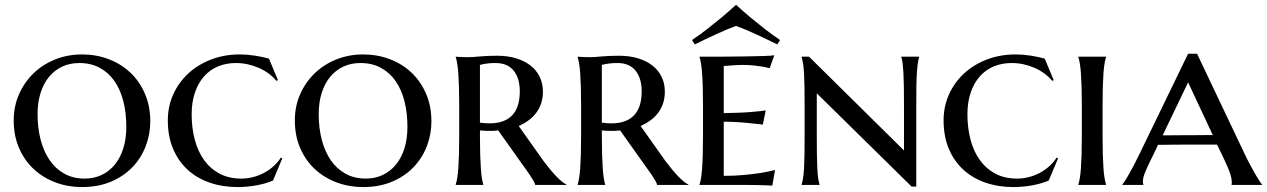

<svg xmlns="http://www.w3.org/2000/svg" viewBox="-20 -757 5186 786"><path d="M36.1 -264.2Q36.1 -321.8 57.9 -371.1Q79.6 -420.4 117.2 -456.8Q154.8 -493.2 206.1 -513.7Q257.3 -534.2 315.9 -534.2Q373.5 -534.2 424.6 -514.9Q475.6 -495.6 513.4 -460Q551.3 -424.3 573.2 -373.5Q595.2 -322.8 595.2 -259.8Q595.2 -207.5 576.7 -158.9Q558.1 -110.4 522.5 -73Q486.8 -35.6 434.6 -13.4Q382.3 8.8 314.9 8.8Q257.8 8.8 207 -10.3Q156.2 -29.3 118.2 -64.7Q80.1 -100.1 58.1 -150.6Q36.1 -201.2 36.1 -264.2ZM327.1 -25.9Q364.3 -25.9 395.5 -40.5Q426.8 -55.2 449.5 -82.5Q472.2 -109.9 484.6 -149.2Q497.1 -188.5 497.1 -237.8Q497.1 -293.9 485.1 -341.8Q473.1 -389.6 449 -424.6Q424.8 -459.5 388.7 -479.2Q352.5 -499 304.2 -499Q267.1 -499 235.8 -484.9Q204.6 -470.7 181.9 -443.8Q159.2 -417 146.5 -377.9Q133.8 -338.9 133.8 -289.1Q133.8 -233.4 146.2 -185.3Q158.7 -137.2 182.9 -101.8Q207 -66.4 243.2 -46.1Q279.3 -25.9 327.1 -25.9Z M1135.7 -108.9 1097.7 -18.1Q1083.5 -11.7 1065.7 -6.6Q1047.9 -1.5 1028.8 2Q1009.8 5.4 990 7.1Q970.2 8.8 952.6 8.8Q891.1 8.8 838.6 -9.3Q786.1 -27.3 748 -62.3Q710 -97.2 688.5 -147.9Q667 -198.7 667 -264.2Q667 -321.8 689.5 -371.1Q711.9 -420.4 751.5 -456.8Q791 -493.2 845 -513.7Q898.9 -534.2 961.9 -534.2Q976.1 -534.2 991.9 -533Q1007.8 -531.7 1023.4 -529.3Q1039.1 -526.9 1053.7 -523.7Q1068.4 -520.5 1081.1 -517.1L1117.7 -429.2L1111.8 -425.8Q1098.6 -441.9 1080.3 -455.6Q1062 -469.2 1040.3 -478.8Q1018.6 -488.3 994.6 -493.7Q970.7 -499 945.8 -499Q905.3 -499 871.8 -484.9Q838.4 -470.7 814.7 -443.6Q791 -416.5 777.8 -377.4Q764.6 -338.4 764.6 -289.1Q764.6 -233.4 777.3 -185.3Q790 -137.2 815.4 -101.8Q840.8 -66.4 878.9 -46.1Q917 -25.9 967.8 -25.9Q992.2 -25.9 1015.9 -32Q1039.6 -38.1 1060.8 -49.3Q1082 -60.5 1099.6 -76.4Q1117.2 -92.3 1129.9 -111.8Z M1187 -264.2Q1187 -321.8 1208.7 -371.1Q1230.5 -420.4 1268.1 -456.8Q1305.7 -493.2 1356.9 -513.7Q1408.2 -534.2 1466.8 -534.2Q1524.4 -534.2 1575.4 -514.9Q1626.5 -495.6 1664.3 -460Q1702.1 -424.3 1724.1 -373.5Q1746.1 -322.8 1746.1 -259.8Q1746.1 -207.5 1727.5 -158.9Q1709 -110.4 1673.3 -73Q1637.7 -35.6 1585.4 -13.4Q1533.2 8.8 1465.8 8.8Q1408.7 8.8 1357.9 -10.3Q1307.1 -29.3 1269 -64.7Q1231 -100.1 1209 -150.6Q1187 -201.2 1187 -264.2ZM1478 -25.9Q1515.1 -25.9 1546.4 -40.5Q1577.6 -55.2 1600.3 -82.5Q1623 -109.9 1635.5 -149.2Q1647.9 -188.5 1647.9 -237.8Q1647.9 -293.9 1636 -341.8Q1624 -389.6 1599.9 -424.6Q1575.7 -459.5 1539.6 -479.2Q1503.4 -499 1455.1 -499Q1418 -499 1386.7 -484.9Q1355.5 -470.7 1332.8 -443.8Q1310.1 -417 1297.4 -377.9Q1284.7 -338.9 1284.7 -289.1Q1284.7 -233.4 1297.1 -185.3Q1309.6 -137.2 1333.7 -101.8Q1357.9 -66.4 1394 -46.1Q1430.2 -25.9 1478 -25.9Z M1944.8 -254.9Q1954.6 -253.4 1964.6 -252.7Q1974.6 -252 1983.9 -252Q2044.9 -252 2076.4 -284.7Q2107.9 -317.4 2107.9 -382.8Q2107.9 -436.5 2082.8 -467.8Q2057.6 -499 2008.8 -499Q1993.2 -499 1981.2 -497.8Q1969.2 -496.6 1960.9 -495.1Q1951.7 -493.2 1944.8 -491.2ZM2019.5 -223.1Q2009.8 -221.7 2000.2 -221.4Q1990.7 -221.2 1981 -221.2Q1973.1 -221.2 1963.9 -221.7Q1954.6 -222.2 1944.8 -223.1V-199.2Q1944.8 -155.8 1945.8 -123.3Q1946.8 -90.8 1948.5 -67.4Q1950.2 -43.9 1952.6 -28.1Q1955.1 -12.2 1958.5 -2V0H1845.7V-2Q1849.1 -12.2 1851.8 -28.3Q1854.5 -44.4 1856.2 -68.1Q1857.9 -91.8 1858.9 -124.5Q1859.9 -157.2 1859.9 -201.2V-324.2Q1859.9 -368.2 1858.9 -400.6Q1857.9 -433.1 1856.2 -456.8Q1854.5 -480.5 1851.8 -496.6Q1849.1 -512.7 1845.7 -522.9V-524.9Q1853.5 -524.4 1862.3 -523.9Q1869.6 -523.4 1878.7 -523.2Q1887.7 -522.9 1897 -522.9Q1912.6 -522.9 1943.4 -525.9Q1974.1 -528.8 2015.6 -528.8Q2057.6 -528.8 2092 -518.6Q2126.5 -508.3 2151.1 -489.3Q2175.8 -470.2 2189.2 -442.9Q2202.6 -415.5 2202.6 -381.8Q2202.6 -355.5 2195.3 -333.7Q2188 -312 2174.8 -294.7Q2161.6 -277.3 2143.6 -264.2Q2125.5 -251 2103.5 -241.2L2205.6 -97.2Q2218.8 -79.6 2232.2 -63.5Q2245.6 -47.4 2257.8 -34.7Q2270 -22 2280.8 -13.4Q2291.5 -4.9 2298.8 -2V0H2170.9Q2170.9 -4.4 2164.8 -15.4Q2158.7 -26.4 2150.6 -38.3Q2142.6 -50.3 2134.5 -61.5Q2126.5 -72.8 2122.6 -78.1Z M2443.8 -254.9Q2453.6 -253.4 2463.6 -252.7Q2473.6 -252 2482.9 -252Q2543.9 -252 2575.4 -284.7Q2606.9 -317.4 2606.9 -382.8Q2606.9 -436.5 2581.8 -467.8Q2556.6 -499 2507.8 -499Q2492.2 -499 2480.2 -497.8Q2468.3 -496.6 2460 -495.1Q2450.7 -493.2 2443.8 -491.2ZM2518.6 -223.1Q2508.8 -221.7 2499.3 -221.4Q2489.7 -221.2 2480 -221.2Q2472.2 -221.2 2462.9 -221.7Q2453.6 -222.2 2443.8 -223.1V-199.2Q2443.8 -155.8 2444.8 -123.3Q2445.8 -90.8 2447.5 -67.4Q2449.2 -43.9 2451.7 -28.1Q2454.1 -12.2 2457.5 -2V0H2344.7V-2Q2348.1 -12.2 2350.8 -28.3Q2353.5 -44.4 2355.2 -68.1Q2356.9 -91.8 2357.9 -124.5Q2358.9 -157.2 2358.9 -201.2V-324.2Q2358.9 -368.2 2357.9 -400.6Q2356.9 -433.1 2355.2 -456.8Q2353.5 -480.5 2350.8 -496.6Q2348.1 -512.7 2344.7 -522.9V-524.9Q2352.5 -524.4 2361.3 -523.9Q2368.7 -523.4 2377.7 -523.2Q2386.7 -522.9 2396 -522.9Q2411.6 -522.9 2442.4 -525.9Q2473.1 -528.8 2514.6 -528.8Q2556.6 -528.8 2591.1 -518.6Q2625.5 -508.3 2650.1 -489.3Q2674.8 -470.2 2688.2 -442.9Q2701.7 -415.5 2701.7 -381.8Q2701.7 -355.5 2694.3 -333.7Q2687 -312 2673.8 -294.7Q2660.6 -277.3 2642.6 -264.2Q2624.5 -251 2602.5 -241.2L2704.6 -97.2Q2717.8 -79.6 2731.2 -63.5Q2744.6 -47.4 2756.8 -34.7Q2769 -22 2779.8 -13.4Q2790.5 -4.9 2797.9 -2V0H2669.9Q2669.9 -4.4 2663.8 -15.4Q2657.7 -26.4 2649.7 -38.3Q2641.6 -50.3 2633.5 -61.5Q2625.5 -72.8 2621.6 -78.1Z M2843.8 -524.9Q2891.6 -524.9 2941.9 -525.1Q2992.2 -525.4 3035.2 -526.1Q3078.1 -526.9 3109.1 -527.8Q3140.1 -528.8 3149.9 -530.8L3130.9 -478Q3117.7 -481.4 3101.1 -484.4Q3086.4 -486.8 3065.7 -489Q3044.9 -491.2 3017.6 -491.2Q3007.8 -491.2 2995.1 -490.5Q2982.4 -489.7 2970.7 -488.8Q2957 -487.8 2942.9 -486.8V-293.9Q2982.4 -294.4 3014.2 -295.9Q3045.9 -297.4 3068.4 -299.8Q3094.7 -301.8 3114.7 -305.2L3103 -247.1Q3076.2 -250.5 3048.8 -252.9Q3025.4 -255.4 2997.1 -257.1Q2968.8 -258.8 2942.9 -258.8V-37.1Q2988.3 -37.1 3026.4 -40.8Q3064.5 -44.4 3092.8 -48.8Q3126 -54.2 3152.8 -61L3141.6 2.9Q3134.3 2.4 3117.9 1.7Q3101.6 1 3083.7 0.7Q3065.9 0.5 3050.3 0.2Q3034.7 0 3028.8 0H2843.8V-2Q2847.2 -12.2 2849.9 -28.3Q2852.5 -44.4 2854.2 -68.1Q2856 -91.8 2856.9 -124.5Q2857.9 -157.2 2857.9 -201.2V-324.2Q2857.9 -368.2 2856.9 -400.6Q2856 -433.1 2854.2 -456.8Q2852.5 -480.5 2849.9 -496.6Q2847.2 -512.7 2843.8 -522.9V-524.9ZM2993.2 -737.3Q3021.5 -711.4 3051.8 -686Q3078.1 -664.1 3109.9 -639.2Q3141.6 -614.3 3173.3 -593.3L3162.1 -575.2Q3141.1 -585.4 3118.2 -596.4Q3095.2 -607.4 3073 -617.7Q3050.8 -627.9 3030.3 -636.5Q3009.8 -645 2993.2 -650.9Q2976.6 -645 2956.3 -636.5Q2936 -627.9 2913.8 -617.9Q2891.6 -607.9 2868.7 -596.9Q2845.7 -585.9 2824.2 -575.2L2813 -593.3Q2844.7 -614.3 2876.5 -639.2Q2908.2 -664.1 2934.6 -686Q2964.8 -711.4 2993.2 -737.3Z M3731 6.8H3711.9L3323.7 -375V-201.2Q3323.7 -157.2 3324.2 -124.5Q3324.7 -91.8 3325.9 -68.1Q3327.1 -44.4 3329.3 -28.3Q3331.5 -12.2 3335 -2V0H3261.7V-2Q3265.1 -12.2 3267.6 -28.3Q3270 -44.4 3271.5 -68.1Q3272.9 -91.8 3273.4 -124.5Q3273.9 -157.2 3273.9 -201.2V-324.2Q3273.9 -368.2 3273.4 -400.6Q3272.9 -433.1 3271.5 -456.8Q3270 -480.5 3267.6 -496.6Q3265.1 -512.7 3261.7 -522.9V-524.9H3292L3680.7 -141.1V-324.2Q3680.7 -368.2 3680.2 -400.6Q3679.7 -433.1 3678.5 -456.8Q3677.2 -480.5 3675.3 -496.6Q3673.3 -512.7 3669.9 -522.9V-524.9H3742.7V-522.9Q3739.3 -512.7 3737.1 -496.6Q3734.9 -480.5 3733.4 -456.8Q3731.9 -433.1 3731.4 -400.6Q3731 -368.2 3731 -324.2Z M4311.5 -108.9 4273.4 -18.1Q4259.3 -11.7 4241.5 -6.6Q4223.6 -1.5 4204.6 2Q4185.5 5.4 4165.8 7.1Q4146 8.8 4128.4 8.8Q4066.9 8.8 4014.4 -9.3Q3961.9 -27.3 3923.8 -62.3Q3885.7 -97.2 3864.3 -147.9Q3842.8 -198.7 3842.8 -264.2Q3842.8 -321.8 3865.2 -371.1Q3887.7 -420.4 3927.2 -456.8Q3966.8 -493.2 4020.8 -513.7Q4074.7 -534.2 4137.7 -534.2Q4151.9 -534.2 4167.7 -533Q4183.6 -531.7 4199.2 -529.3Q4214.8 -526.9 4229.5 -523.7Q4244.1 -520.5 4256.8 -517.1L4293.5 -429.2L4287.6 -425.8Q4274.4 -441.9 4256.1 -455.6Q4237.8 -469.2 4216.1 -478.8Q4194.3 -488.3 4170.4 -493.7Q4146.5 -499 4121.6 -499Q4081.1 -499 4047.6 -484.9Q4014.2 -470.7 3990.5 -443.6Q3966.8 -416.5 3953.6 -377.4Q3940.4 -338.4 3940.4 -289.1Q3940.4 -233.4 3953.1 -185.3Q3965.8 -137.2 3991.2 -101.8Q4016.6 -66.4 4054.7 -46.1Q4092.8 -25.9 4143.6 -25.9Q4168 -25.9 4191.7 -32Q4215.3 -38.1 4236.6 -49.3Q4257.8 -60.5 4275.4 -76.4Q4293 -92.3 4305.7 -111.8Z M4408.7 -324.2Q4408.7 -368.2 4407.7 -400.6Q4406.7 -433.1 4405 -456.8Q4403.3 -480.5 4400.6 -496.6Q4397.9 -512.7 4394.5 -522.9V-524.9H4507.8V-522.9Q4504.4 -512.7 4501.7 -496.6Q4499 -480.5 4497.3 -456.8Q4495.6 -433.1 4494.6 -400.6Q4493.7 -368.2 4493.7 -324.2V-201.2Q4493.7 -157.2 4494.6 -124.5Q4495.6 -91.8 4497.3 -68.1Q4499 -44.4 4501.7 -28.3Q4504.4 -12.2 4507.8 -2V0H4394.5V-2Q4397.9 -12.2 4400.6 -28.3Q4403.3 -44.4 4405 -68.1Q4406.7 -91.8 4407.7 -124.5Q4408.7 -157.2 4408.7 -201.2Z M4962.4 -165Q4949.2 -165 4929.4 -165Q4909.7 -165 4886.2 -165Q4862.8 -165 4837.9 -165Q4813 -165 4790.5 -164.8Q4768.1 -164.6 4749.5 -164.3Q4731 -164.1 4720.7 -164.1L4702.6 -126Q4690.9 -102.5 4682.6 -85.2Q4674.3 -67.9 4668.9 -54.7Q4663.6 -41.5 4661.1 -32Q4658.7 -22.5 4658.7 -14.2Q4658.7 -8.8 4659.2 -6.1Q4659.7 -3.4 4660.6 -2V0H4574.7V-2Q4578.1 -5.4 4585.4 -16.8Q4592.8 -28.3 4602.3 -44.9Q4611.8 -61.5 4622.8 -82.5Q4633.8 -103.5 4644.5 -126L4843.8 -537.1H4880.4L5075.7 -126Q5086.9 -102.5 5098.4 -81.1Q5109.9 -59.6 5119.6 -42.7Q5129.4 -25.9 5136.7 -14.9Q5144 -3.9 5146.5 -2V0H5021.5Q5022.5 -3.9 5022.5 -7.1Q5022.5 -10.3 5022.5 -14.2Q5022.5 -24.9 5017.8 -40Q5013.2 -55.2 5006.6 -71Q5000 -86.9 4992.9 -101.6Q4985.8 -116.2 4981.4 -126ZM4739.7 -203.1H4769.5Q4790 -203.1 4813.2 -203.4Q4836.4 -203.6 4859.9 -203.6Q4883.3 -203.6 4905.3 -203.9Q4927.2 -204.1 4944.8 -204.1L4843.8 -419.9Z"/></svg>

Font: Marcellus SC
Style: Regular
Weight: 400
Designer: Astigmatic (AOETI)
Foundry: Astigmatic (AOETI)
Version: Version 1.001